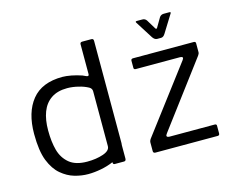

<svg xmlns="http://www.w3.org/2000/svg" viewBox="-97 -826 1220 987"><g transform="rotate(-15 513.0 -333.0)"><path d="M270.2 -48.3Q318.2 -48.3 355.3 -61Q392.5 -73.7 392.5 -97.7V-389.7Q392.7 -405 377.7 -413.3Q354.7 -425.7 328.2 -431.8Q296.8 -440 267 -440Q215.2 -440 181.7 -417.1Q148.2 -394.2 132.5 -353.1Q116.8 -312 116.8 -255.2Q116.8 -194.3 129.2 -149.2Q141.7 -104.2 175.3 -76.2Q209 -48.3 270.2 -48.3ZM392.5 -481.5V-640.2Q392.7 -650.8 403.5 -651H453Q464.3 -651 464.2 -639V-95Q464 -67.7 445.7 -47.2Q427.3 -26.8 395.3 -12.8Q363.3 1.2 327.1 8.1Q290.8 15 258.7 15Q222.8 15 186.2 4.3Q149.5 -6.3 116.6 -34.1Q83.7 -61.8 63.1 -113.5Q42.5 -165.2 42.5 -256.3Q42.5 -370.7 95.8 -436.5Q149.2 -502.3 258.3 -502.3Q278 -502.3 305.7 -497.1Q333.3 -491.8 360.3 -482.5L378.5 -474.3Q392.5 -468 392.5 -481.5ZM394.8 -153.7H463.2V-13Q463.2 0 452.5 0H402.5Q393.7 0 393.7 -11.2ZM712 -63H951.7Q962.8 -63 961.8 -52.7V-13.7Q961.8 -2.5 951.5 -2.5H620.3Q608.5 -2.5 608.5 -13.5V-58.7Q608.5 -68.3 615.7 -78.3L878.3 -425.7Q891 -442.7 869.5 -443.5H634Q624.3 -443.5 623.3 -451.3V-490.5Q623.5 -500.7 634.2 -500.7H957.2Q967.7 -500.7 967.7 -491.3V-444.3Q967.7 -435.8 960.7 -426.7L703.3 -83.7Q687.3 -63.8 712 -63ZM756.8 -579.8 697.8 -673.2Q692.7 -681 703.5 -681H732.5Q746.5 -681 754.5 -669.2L784.7 -619.5Q789.2 -612.8 794 -619.5L823.2 -669.2Q831.2 -681 846.2 -681H875.5Q885 -681 881.2 -674.2L823.2 -580.8Q813.7 -564.8 801 -564.8H780.2Q767.3 -564.8 756.8 -579.8Z"/></g></svg>

Font: Vivano Light
Style: Regular
Weight: 300
Designer: Joe Prince, Josias Burgherr
Version: Version 2.064;September 19, 2022;FontCreator 14.0.0.2877 64-